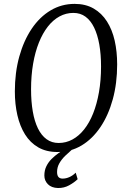

<svg xmlns="http://www.w3.org/2000/svg" viewBox="-20 -773 654 989"><path d="M276 10Q218.5 10 177 -14Q135.5 -38 109 -80.5Q82.5 -123 69.5 -179.8Q56.5 -236.5 56.5 -302Q56.5 -399 79.2 -481.2Q102 -563.5 143.2 -624.8Q184.5 -686 240.8 -719.5Q297 -753 364.5 -753Q421 -753 462.5 -729Q504 -705 531 -662.5Q558 -620 570.8 -563.5Q583.5 -507 583.5 -441Q583.5 -344 561 -261.8Q538.5 -179.5 497.2 -118.2Q456 -57 399.8 -23.5Q343.5 10 276 10ZM282 -36.5Q320 -36.5 353.2 -54.5Q386.5 -72.5 413.5 -106.5Q440.5 -140.5 459.8 -188.8Q479 -237 489.8 -298.2Q500.5 -359.5 500.5 -430.5Q500.5 -493 491.5 -543.8Q482.5 -594.5 464.8 -631Q447 -667.5 420.5 -687Q394 -706.5 358 -706.5Q320 -706.5 286.8 -688.5Q253.5 -670.5 226.8 -636.5Q200 -602.5 180.5 -554Q161 -505.5 150.5 -444.5Q140 -383.5 140 -312.5Q140 -250 148.8 -199.2Q157.5 -148.5 175.2 -112Q193 -75.5 219.8 -56Q246.5 -36.5 282 -36.5ZM278.5 195.5Q245 194.5 226.8 176Q208.5 157.5 208.5 131Q208.5 104.5 218.8 83.5Q229 62.5 245.5 46Q262 29.5 281.5 15.8Q301 2 320.5 -10.5L341.5 -23.5L352 -3.5Q333.5 12.5 315.2 30.2Q297 48 285.5 68.5Q274 89 274 113Q274 130.5 281.2 138.8Q288.5 147 302.5 147Q320 147 337.5 139.2Q355 131.5 370 116.5L380 150Q362.5 167 336.2 181.5Q310 196 278.5 195.5Z"/></svg>

Font: Merriweather 24pt SemiCondensed Light
Style: Italic
Weight: 300
Width: 4
Italic angle: -7.8°
Designer: Eben Sorkin
Foundry: Eben Sorkin
Version: Version 2.101